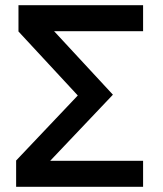

<svg xmlns="http://www.w3.org/2000/svg" viewBox="-20 -718 627 738"><path d="M530 0H42V-101L279 -351L51 -597V-698H530V-598H188L414 -354L173 -100H530Z"/></svg>

Font: IBM Plex Sans Medium
Style: Regular
Weight: 500
Designer: Mike Abbink, Paul van der Laan, Pieter van Rosmalen
Foundry: Bold Monday
Version: Version 3.201